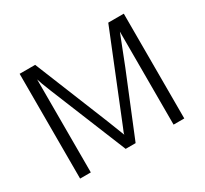

<svg xmlns="http://www.w3.org/2000/svg" viewBox="-141 -899 1175 1103"><g transform="rotate(-30 446.0 -347.5)"><path d="M99 0V-695H202L400 -206Q445 -92 445 -91Q445 -100 460 -133L687 -695H790V0H719V-617Q652 -446 643 -423L477 -17H411L206 -520Q176 -594 170 -617V0Z"/></g></svg>

Font: Coval
Style: ExtraLight
Weight: 250
Foundry: Context Ltd
Version: Version 001.000